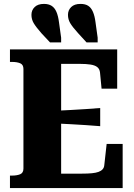

<svg xmlns="http://www.w3.org/2000/svg" viewBox="-20 -963 685 983"><path d="M469 -849 480 -770V-746H423L380 -793Q351 -825 339.5 -844.5Q328 -864 328 -887Q328 -911 344.5 -927Q361 -943 392 -943Q417 -943 432 -933Q447 -923 456 -902Q465 -881 469 -849ZM282 -849 293 -770V-746H236L192 -793Q164 -825 152.5 -844.5Q141 -864 141 -887Q141 -911 157.5 -927Q174 -943 205 -943Q229 -943 244.5 -933Q260 -923 269 -902Q278 -881 282 -849ZM608 -226V0H31V-64H41Q67 -64 83.5 -71Q100 -78 100 -100V-610Q100 -632 83.5 -639Q67 -646 41 -646H31V-710H580V-509H500L492 -592Q490 -610 478 -619.5Q466 -629 443.5 -632.5Q421 -636 389 -636H293V-74H399Q429 -74 450 -76Q471 -78 484.5 -83Q498 -88 505.5 -96.5Q513 -105 514 -118L526 -226ZM266 -396Q306 -398 344 -400Q382 -402 419 -404.5Q456 -407 493 -410V-317Q456 -320 419 -322.5Q382 -325 344 -327Q306 -329 266 -331Z"/></svg>

Font: Roboto Serif 36pt
Style: Bold
Weight: 700
Version: Version 1.008